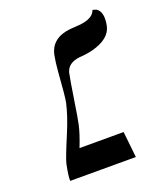

<svg xmlns="http://www.w3.org/2000/svg" viewBox="-110 -624 579 695"><g transform="rotate(-20 180.0 -277.0)"><path d="M124 -272Q128.4 -293 135.3 -388.7Q138.2 -424.3 143.1 -448.2Q155.8 -508.8 229 -516.6Q239.3 -517.6 251 -518.1Q307.1 -520 323.2 -543.9Q326.7 -549.3 328.6 -554.2Q328.6 -554.2 342.8 -549.8Q367.7 -533.2 357.4 -481.9Q347.7 -435.1 276.9 -416.5Q252.9 -410.6 227.1 -409.2Q180.2 -404.3 171.4 -369.1Q165.5 -340.3 154.8 -271Q145 -206.1 139.6 -181.2Q132.8 -149.4 113.3 -100.1H283.2L293.9 0H41Q40 -18.6 49.3 -63Q53.2 -81.5 87.9 -163.6Q113.8 -225.1 124 -272Z"/></g></svg>

Font: Linux Libertine Display Slanted O
Style: Slanted
Weight: 400
Designer: Philipp H. Poll
Foundry: Philipp H. Poll
Version: Version 5.0.9